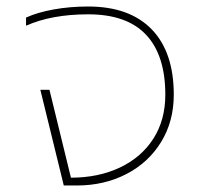

<svg xmlns="http://www.w3.org/2000/svg" viewBox="-20 -570 614 590"><path d="M104 -294H132L198 -24Q282 -24 348 -55Q414 -86 451 -143.5Q488 -201 488 -279Q488 -400 429 -463Q370 -526 251 -526Q139 -526 60 -491V-516Q95 -532 145 -541Q195 -550 251 -550Q378 -550 446 -480Q514 -410 514 -279Q514 -197 475 -133.5Q436 -70 368 -35Q300 0 216 0H176Z"/></svg>

Font: Prompt Thin
Style: Regular
Weight: 250
Designer: Katatrad Team
Foundry: CadsonDemak
Version: Version 1.001